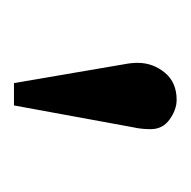

<svg xmlns="http://www.w3.org/2000/svg" viewBox="-19 -803 273 275"><g transform="rotate(90 117.5 -665.5)"><path d="M99 -549 72 -707Q71 -712 70.5 -717Q70 -722 70 -726Q70 -748 84 -765Q98 -782 123 -782Q137 -782 151 -772Q165 -762 165 -745Q165 -740 164.5 -733.5Q164 -727 162 -718L131 -549Z"/></g></svg>

Font: Literata 18pt
Style: Regular
Weight: 400
Designer: Latin by Veronika Burian and Jose Scaglione. Greek by Irene Vlachou. Cyrillic by Vera Evstafieva.
Foundry: TypeTogether
Version: Version 3.103;gftools[0.9.29]